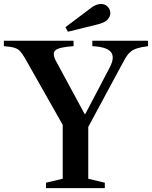

<svg xmlns="http://www.w3.org/2000/svg" viewBox="-32 -972 785 992"><path d="M205.5 0V-28L292 -48.5V-327L96 -673Q83 -695.5 71.5 -707.8Q60 -720 41.2 -725.5Q22.5 -731 -12 -733.5V-761.5H348V-733.5Q274 -728.5 255 -712.8Q236 -697 257 -657L405 -383.5H409L536 -625.5Q562.5 -677.5 540.5 -703.8Q518.5 -730 445 -733.5V-761.5H733V-733.5Q697 -729 675.8 -722Q654.5 -715 641 -703.2Q627.5 -691.5 616.2 -672.2Q605 -653 589.5 -623.5L424 -316V-48.5L509.5 -28V0ZM319 -808 306 -831.5 439.5 -932Q465.5 -951.5 490 -951.5Q510.5 -951.5 524.2 -937.5Q538 -923.5 538 -904Q538 -886.5 524 -871Q510 -855.5 474.5 -846.5Z"/></svg>

Font: Libre Caslon Text Medium
Style: Regular
Weight: 500
Designer: Pablo Impallari, Rodrigo Fuenzalida, Katja Schimmel
Foundry: Pablo Impallari, Rodrigo Fuenzalida
Version: Version 2.000